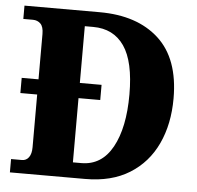

<svg xmlns="http://www.w3.org/2000/svg" viewBox="-51 -767 842 819"><g transform="rotate(5 369.5 -357.0)"><path d="M21 0V-57H68Q86 -57 97 -72Q108 -87 108 -115V-341H36V-406H108V-600Q108 -631 95 -644Q82 -657 62 -657H21V-714H343Q504 -714 596.5 -629.5Q689 -545 689 -375Q689 -265 649.5 -180.5Q610 -96 533 -48Q456 0 343 0ZM321 -66Q408 -66 454 -149.5Q500 -233 500 -375Q500 -516 454 -582.5Q408 -649 321 -649H285V-406H378V-341H285V-66Z"/></g></svg>

Font: Noto Serif Armenian SemiCondensed ExtraBold
Style: Regular
Weight: 800
Width: 4
Designer: Monotype Design Team
Foundry: Monotype Imaging Inc.
Version: Version 2.008; ttfautohint (v1.8.4.7-5d5b)